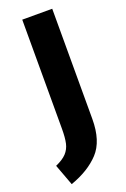

<svg xmlns="http://www.w3.org/2000/svg" viewBox="-177 -745 630 963"><g transform="rotate(-20 138.5 -263.0)"><path d="M238 -105Q238 13 182 73Q126 133 29 167L-13 54Q26 37 45.5 16Q65 -5 71.5 -34Q78 -63 78 -111V-693H238Z"/></g></svg>

Font: Fira Sans Condensed
Style: Bold
Weight: 700
Width: 3
Designer: bBox Type GmbH & Carrois Corporate GbR & Edenspiekermann AG
Foundry: bBox Type GmbH & Carrois Corporate GbR & Edenspiekermann AG
Version: Version 4.301